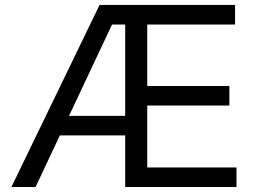

<svg xmlns="http://www.w3.org/2000/svg" viewBox="-20 -747 1030 767"><path d="M25.6 0 377.8 -727.3H919V-649.1H568.2V-403.4H896.3V-325.3H568.2V-78.1H924.7V0H480.1V-206H219.1L122.2 0ZM255.7 -284.1H480.1V-649.1H427.6Z"/></svg>

Font: Inter Alia
Style: Regular
Weight: 400
Designer: Rasmus Andersson (Latin, Greek, Cyrillic etc.) and Evan from Shavian.info (Shavian, old style figures)
Foundry: Shavian.info
Version: Version 0.001;git-37ab20767